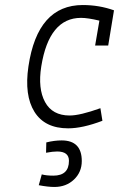

<svg xmlns="http://www.w3.org/2000/svg" viewBox="-20 -501 540 763"><path d="M358 -320 375 -419Q329 -430 302 -430Q175 -430 144 -237Q130 -149 159 -95.5Q188 -42 257 -42Q298 -42 379 -71L387 -21Q308 9 251 9Q158 9 117 -56.5Q76 -122 93 -237Q129 -481 309 -481Q374 -481 433 -460L410 -320ZM225 57Q305 57 305 139Q305 183 274 212.5Q243 242 196 242Q171 242 134 235L146 192Q164 197 192 197Q254 197 254 138Q254 101 207 101Q190 101 163 106L164 65Q196 57 225 57Z"/></svg>

Font: Lekton
Style: Italic
Weight: 400
Italic angle: -9.3°
Designer: Paolo Mazzetti, Luciano Perondi, Raffaele Flato, Elena Papassissa, Emilio Macchia, Michela Povoleri, Tobias Seemiller, R
Version: Version 3.000